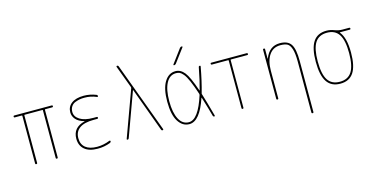

<svg xmlns="http://www.w3.org/2000/svg" viewBox="-90 -1211 3681 1892"><g transform="rotate(-15 1750.0 -265.0)"><path d="M59.6 -500Q49.8 -500 49.8 -509.8Q49.8 -519.5 59.6 -519.5H440.4Q450.2 -519.5 450.2 -509.8Q450.2 -500 440.4 -500H370.1Q365.2 -500 365.2 -495.1V-9.8Q365.2 0 355 0Q344.7 0 344.7 -9.8V-495.1Q344.7 -500 339.8 -500H160.2Q155.3 -500 155.3 -495.1V-9.8Q155.3 0 145 0Q134.8 0 134.8 -9.8V-495.1Q134.8 -500 129.9 -500Z M712.9 -284.2Q713.9 -284.2 713.9 -285.2Q713.9 -287.1 711.9 -287.1Q655.3 -301.8 627.4 -334Q599.6 -366.2 599.6 -405.3Q599.6 -462.9 644 -496.6Q688.5 -530.3 769.5 -530.3Q833 -530.3 894.5 -505.9Q904.3 -502.9 905.3 -491.2Q905.3 -487.3 902.3 -485.4Q899.4 -483.4 894.5 -484.4Q835 -510.7 769.5 -509.8Q744.1 -509.8 722.2 -505.9Q700.2 -502 675.3 -492.2Q650.4 -482.4 635.3 -459.5Q620.1 -436.5 620.1 -405.3Q620.1 -356.4 668.5 -325.7Q716.8 -294.9 804.7 -294.9H839.8Q849.6 -294.9 849.6 -285.2Q849.6 -275.4 839.8 -275.4H804.7Q707 -275.4 658.7 -240.2Q610.4 -205.1 610.4 -139.6Q610.4 -76.2 651.9 -43Q693.4 -9.8 769.5 -9.8Q835 -9.8 899.4 -36.1Q903.3 -37.1 906.7 -35.2Q910.2 -33.2 910.2 -29.3Q910.2 -18.6 899.4 -13.7Q835.9 10.7 769.5 9.8Q682.6 9.8 636.2 -29.8Q589.8 -69.3 589.8 -139.6Q589.8 -253.9 712.9 -284.2Z M1076.2 0Q1072.3 0 1069.8 -2.9Q1067.4 -5.9 1069.3 -9.8L1242.2 -482.4Q1243.2 -486.3 1242.2 -491.2L1157.2 -719.7Q1155.3 -723.6 1157.7 -727.1Q1160.2 -730.5 1164.1 -730.5Q1174.8 -730.5 1178.7 -719.7L1441.4 -9.8Q1442.4 -5.9 1439.5 -2.9Q1436.5 0 1433.6 0Q1422.9 0 1419.9 -9.8L1255.9 -457Q1255.9 -458 1253.9 -458Q1252.9 -458 1252.9 -457L1089.8 -9.8Q1085.9 0 1076.2 0Z M1709 -589.8Q1705.1 -589.8 1703.6 -593.3Q1702.1 -596.7 1704.1 -599.6L1808.6 -740.2Q1816.4 -750 1829.1 -750Q1833 -750 1834.5 -746.6Q1835.9 -743.2 1834 -740.2L1728.5 -599.6Q1720.7 -589.8 1709 -589.8ZM1705.1 -509.8Q1640.6 -509.8 1605.5 -443.8Q1570.3 -377.9 1570.3 -259.8Q1570.3 -141.6 1605.5 -75.7Q1640.6 -9.8 1705.1 -9.8Q1801.8 -9.8 1875 -242.2Q1876 -248 1875 -252.9Q1846.7 -338.9 1823.2 -392.6Q1799.8 -446.3 1779.3 -470.7Q1758.8 -495.1 1743.2 -502.4Q1727.5 -509.8 1705.1 -509.8ZM1705.1 9.8Q1635.7 9.8 1592.8 -58.1Q1549.8 -126 1549.8 -259.8Q1549.8 -391.6 1592.3 -460.9Q1634.8 -530.3 1705.1 -530.3Q1756.8 -530.3 1795.9 -481.9Q1835 -433.6 1884.8 -286.1Q1884.8 -285.2 1886.2 -285.2Q1887.7 -285.2 1887.7 -286.1Q1912.1 -371.1 1938.5 -508.8Q1940.4 -519.5 1950.2 -519.5Q1960 -519.5 1958 -509.8Q1931.6 -365.2 1899.4 -252.9Q1897.5 -248 1899.4 -243.2Q1924.8 -163.1 1966.8 -8.8Q1968.8 0 1960 0Q1950.2 0 1947.3 -9.8Q1928.7 -80.1 1888.7 -209Q1887.7 -210.9 1885.7 -210.9Q1812.5 9.8 1705.1 9.8Z M2070.3 -500Q2060.5 -500 2060.1 -509.8Q2059.6 -519.5 2070.3 -519.5H2429.7Q2439.5 -519.5 2439.9 -509.8Q2440.4 -500 2429.7 -500H2264.6Q2259.8 -500 2259.8 -495.1V-9.8Q2259.8 0 2250 0Q2240.2 0 2240.2 -9.8V-495.1Q2240.2 -500 2235.4 -500Z M2594.7 -9.8V-509.8Q2594.7 -519.5 2605 -519.5Q2615.2 -519.5 2615.2 -509.8V-415Q2615.2 -414.1 2616.2 -414.1Q2618.2 -414.1 2618.2 -416Q2662.1 -530.3 2769.5 -530.3Q2850.6 -530.3 2882.8 -481.4Q2915 -432.6 2915 -309.6V210Q2915 219.7 2904.8 219.7Q2894.5 219.7 2894.5 210V-309.6Q2894.5 -392.6 2880.4 -437.5Q2866.2 -482.4 2841.3 -496.1Q2816.4 -509.8 2769.5 -509.8Q2696.3 -509.8 2655.8 -451.2Q2615.2 -392.6 2615.2 -290V-9.8Q2615.2 0 2605 0Q2594.7 0 2594.7 -9.8Z M3366.7 -449.7Q3328.1 -509.8 3245.1 -509.8Q3162.1 -509.8 3123.5 -449.7Q3085 -389.6 3085 -259.8Q3085 -129.9 3123.5 -69.8Q3162.1 -9.8 3245.1 -9.8Q3328.1 -9.8 3366.7 -69.8Q3405.3 -129.9 3405.3 -259.8Q3405.3 -389.6 3366.7 -449.7ZM3245.1 -530.3Q3284.2 -530.3 3323.2 -515.1Q3362.3 -500 3400.4 -500H3469.7Q3479.5 -500 3480 -490.2Q3480.5 -480.5 3469.7 -480.5H3370.1Q3369.1 -480.5 3369.1 -479Q3369.1 -477.5 3369.6 -477.5Q3370.1 -477.5 3370.1 -476.6Q3424.8 -411.1 3424.8 -259.8Q3424.8 -122.1 3380.9 -56.2Q3336.9 9.8 3245.1 9.8Q3153.3 9.8 3109.4 -56.2Q3065.4 -122.1 3065.4 -260.3Q3065.4 -398.4 3109.4 -464.4Q3153.3 -530.3 3245.1 -530.3Z"/></g></svg>

Font: Rounded Mgen+ 1m thin
Style: Regular
Weight: 100
Designer: [Source Han Sans]
Ryoko NISHIZUKA  (kana & ideographs); Paul D. Hunt (Latin, Greek & Cyrillic); Wenlong ZHANG  (bopomofo
Version: Version 1.059.20150602